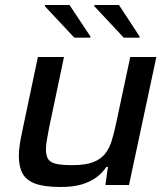

<svg xmlns="http://www.w3.org/2000/svg" viewBox="-20 -737 668 765"><path d="M221 8Q156 8 120 -5.5Q84 -19 69.5 -46.5Q55 -74 55 -116Q55 -134 58.5 -159Q62 -184 68 -211L131 -510H235L175 -225Q171 -204 167 -180.5Q163 -157 163 -143Q163 -115 173 -101.5Q183 -88 206.5 -83.5Q230 -79 269 -79Q319 -79 350 -90.5Q381 -102 398.5 -124Q416 -146 425.5 -177.5Q435 -209 443 -247L499 -510H603L494 0H400L410 -72H404Q388 -48 363.5 -30Q339 -12 305 -2Q271 8 221 8ZM276 -587 159 -712V-717H257L340 -592V-587ZM473 -587 356 -712V-717H454L536 -592V-587Z"/></svg>

Font: Saira SemiExpanded Medium
Style: Italic
Weight: 500
Width: 6
Italic angle: -12°
Designer: Hector Gatti with collaboration of the Omnibus-Type team
Foundry: Omnibus-Type
Version: Version 1.101